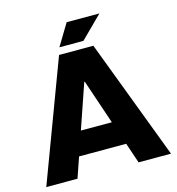

<svg xmlns="http://www.w3.org/2000/svg" viewBox="-124 -974 999 1081"><g transform="rotate(-15 375.5 -433.5)"><path d="M12 0 274 -700H474L739 0H550L375 -517H372L194 0ZM210 -119V-257H537V-119ZM287 -741 363 -867H554L427 -741Z"/></g></svg>

Font: REM Medium
Style: Bold
Weight: 700
Version: Version 1.005;gftools[0.9.28]